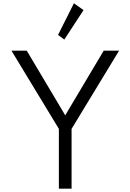

<svg xmlns="http://www.w3.org/2000/svg" viewBox="-20 -1128 780 1148"><path d="M479.5 -1067.5 422 -1108.5 327 -919 364.5 -891.5ZM408 0V-357.5L692 -825H600L370 -438.5L140 -825H48.5L332 -357.5V0Z"/></svg>

Font: Spartan
Style: Regular
Weight: 400
Designer: Matt Bailey, Mirko Velimirovic
Foundry: Matt Bailey
Version: Version 1.003